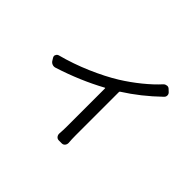

<svg xmlns="http://www.w3.org/2000/svg" viewBox="-164 -1032 1328 1328"><g transform="rotate(45 500.0 -368.0)"><path d="M772.5 -754.9Q782.2 -764.6 795.9 -765.6Q797.9 -766.6 798.8 -766.6Q811.5 -766.6 820.3 -757.8L835 -744.1Q846.7 -734.4 846.7 -719.7Q846.7 -706.1 835.9 -696.3Q721.7 -585.9 596.7 -506.8Q592.8 -503.9 592.8 -500V-76.2Q592.8 -37.1 595.7 -3.9Q595.7 10.7 586.9 21Q578.1 31.2 564.5 31.2H536.1Q521.5 31.2 512.7 21Q503.9 10.7 503.9 -3.9Q506.8 -42 506.8 -76.2V-449.2Q506.8 -454.1 502.9 -452.1Q347.7 -367.2 164.1 -308.6Q149.4 -303.7 135.3 -309.1Q121.1 -314.5 113.3 -328.1L102.5 -345.7Q98.6 -352.5 98.6 -359.4Q98.6 -364.3 101.6 -369.1Q106.4 -380.9 119.1 -384.8Q230.5 -414.1 340.3 -461.4Q450.2 -508.8 532.2 -559.6Q599.6 -601.6 664.1 -653.8Q728.5 -706.1 772.5 -754.9Z"/></g></svg>

Font: Gen Jyuu GothicL Regular
Style: Regular
Weight: 400
Designer: [Source Han Sans]
Ryoko NISHIZUKA  (kana & ideographs); Paul D. Hunt (Latin, Greek & Cyrillic); Wenlong ZHANG  (bopomofo
Version: Version 1.002.20150607